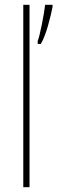

<svg xmlns="http://www.w3.org/2000/svg" viewBox="-20 -780 239 800"><path d="M103 0V-760H77V0ZM199 -751V-760H168C165 -728 146 -629 137 -609V-597H150C172 -632 191 -711 199 -751Z"/></svg>

Font: Noto Sans Sinhala UI Condensed Thin
Style: Regular
Weight: 100
Width: 3
Designer: Jelle Bosma - Monotype Design Team
Foundry: Monotype Imaging Inc.
Version: Version 2.006